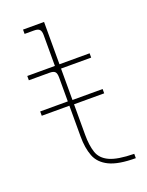

<svg xmlns="http://www.w3.org/2000/svg" viewBox="-117 -635 544 712"><g transform="rotate(-20 154.5 -278.5)"><path d="M294 17Q226 17 190 -0.5Q154 -18 141.5 -50.5Q129 -83 129 -128V-250H20V-267H129V-361Q129 -378 123 -384Q117 -390 102 -390H20V-407H129V-529Q129 -544 123 -550.5Q117 -557 101 -557H64V-574H147V-407H266V-390H147V-266H266V-249H147V-128Q147 -87 156.5 -58.5Q166 -30 197.5 -15.5Q229 -1 294 0Z"/></g></svg>

Font: Grandiflora One
Style: Regular
Weight: 400
Designer: Haesung Cho
Foundry: JAMO
Version: Version 1.000; ttfautohint (v1.8.4.7-5d5b);gftools[0.9.28]